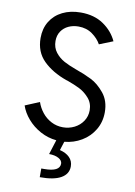

<svg xmlns="http://www.w3.org/2000/svg" viewBox="-102 -792 760 1083"><g transform="rotate(10 278.0 -250.5)"><path d="M220.7 177.7Q309.6 177.7 309.6 131.8Q309.6 113.8 288.6 101.8Q267.6 89.8 233.4 89.8L259.8 6.3Q210 1.5 167 -22.2Q124 -45.9 93.5 -81.3Q63 -116.7 49.8 -156.2L131.8 -190.4Q142.6 -158.2 164.1 -131.3Q185.5 -104.5 216.3 -88.4Q247.1 -72.3 283.2 -72.3Q318.4 -72.3 348.9 -87.6Q379.4 -103 397.7 -130.6Q416 -158.2 416 -192.4Q416 -233.4 390.9 -262Q365.7 -290.5 335.4 -305.7Q305.2 -320.8 265.6 -335L255.9 -337.9Q174.3 -366.7 123.3 -417Q72.3 -467.3 72.3 -546.9Q72.3 -601.1 97.2 -641.8Q122.1 -682.6 167.2 -705.1Q212.4 -727.5 271.5 -727.5Q348.6 -727.5 401.9 -691.2Q455.1 -654.8 480.5 -599.6L402.3 -568.4Q385.3 -599.6 351.8 -623.5Q318.4 -647.5 272.5 -647.5Q241.2 -647.5 215.3 -635.5Q189.5 -623.5 173.8 -600.3Q158.2 -577.1 158.2 -544.9Q158.2 -506.8 179.4 -479.7Q200.7 -452.6 230 -437Q259.3 -421.4 295.9 -408.2Q351.1 -388.7 391.1 -368.7Q431.2 -348.6 466.6 -305.4Q502 -262.2 502 -196.3Q502 -140.6 475.3 -95.9Q448.7 -51.3 403.8 -24.7Q358.9 2 305.7 6.8L289.6 57.1Q325.7 65.9 345.9 86.4Q366.2 106.9 366.2 137.7Q366.2 181.2 325.2 204.6Q284.2 228 204.1 227.5V177.7Z"/></g></svg>

Font: Reddit Sans Fudge
Style: Regular
Weight: 400
Designer: Stephen Hutchings
Foundry: Reddit
Version: Version 1.011